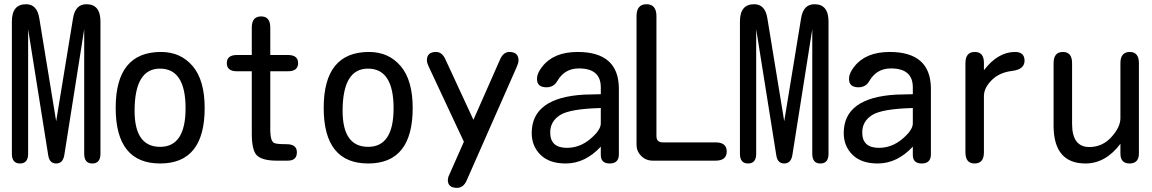

<svg xmlns="http://www.w3.org/2000/svg" viewBox="-20 -783 5540 923"><path d="M384.8 -642.6 289.1 -37.1Q282.2 2.9 250 2.9Q217.8 2.9 211.9 -36.1L115.2 -642.6V-43.9Q115.2 2.9 76.2 2.9Q37.1 2.9 37.1 -43.9V-679.7Q37.1 -762.7 105.5 -762.7Q158.2 -762.7 168.9 -695.3L250 -200.2L331.1 -695.3Q341.8 -762.7 395.5 -762.7Q462.9 -762.7 462.9 -679.7V-43.9Q462.9 2.9 423.8 2.9Q384.8 2.9 384.8 -43.9Z M753.9 -533.2Q848.6 -533.2 906.2 -465.3Q963.9 -397.5 963.9 -263.7Q963.9 2.9 750 2.9Q536.1 2.9 536.1 -264.6Q536.1 -533.2 753.9 -533.2ZM749 -453.1Q627 -453.1 627 -250Q627 -77.1 750 -77.1Q872.1 -77.1 872.1 -262.7Q872.1 -453.1 749 -453.1Z M1190.4 -518.6V-650.4Q1190.4 -704.1 1235.4 -704.1Q1279.3 -704.1 1279.3 -650.4V-518.6H1364.3Q1413.1 -518.6 1413.1 -479.5Q1413.1 -440.4 1364.3 -440.4H1279.3V-153.3Q1280.3 -104.5 1297.9 -95.7Q1308.6 -89.8 1357.9 -89.8Q1407.2 -89.8 1407.2 -50.8Q1407.2 -10.7 1363.3 -10.7H1310.5Q1237.3 -10.7 1211.9 -39.1Q1190.4 -66.4 1190.4 -140.6V-440.4H1119.1Q1070.3 -440.4 1070.3 -479.5Q1070.3 -518.6 1119.1 -518.6Z M1753.9 -533.2Q1848.6 -533.2 1906.2 -465.3Q1963.9 -397.5 1963.9 -263.7Q1963.9 2.9 1750 2.9Q1536.1 2.9 1536.1 -264.6Q1536.1 -533.2 1753.9 -533.2ZM1749 -453.1Q1627 -453.1 1627 -250Q1627 -77.1 1750 -77.1Q1872.1 -77.1 1872.1 -262.7Q1872.1 -453.1 1749 -453.1Z M2210 -101.6 2040 -464.8Q2032.2 -481.4 2032.2 -493.2Q2032.2 -533.2 2076.2 -533.2Q2104.5 -533.2 2120.1 -500L2255.9 -207L2384.8 -499Q2400.4 -533.2 2428.7 -533.2Q2472.7 -533.2 2472.7 -492.2Q2472.7 -480.5 2463.9 -460.9L2223.6 84Q2208 120.1 2176.8 120.1Q2132.8 120.1 2132.8 82L2135.7 66.4Z M2868.2 -78.1Q2793 2.9 2699.2 2.9Q2621.1 2.9 2578.6 -38.6Q2536.1 -80.1 2536.1 -143.6Q2536.1 -313.5 2787.1 -328.1L2868.2 -330.1V-363.3Q2868.2 -454.1 2762.7 -454.1Q2694.3 -454.1 2659.2 -393.6Q2641.6 -363.3 2607.4 -363.3Q2561.5 -363.3 2561.5 -403.3Q2561.5 -431.6 2586.9 -462.9Q2641.6 -533.2 2756.8 -533.2Q2952.1 -533.2 2955.1 -361.3V-41Q2955.1 2.9 2911.1 2.9Q2868.2 2.9 2868.2 -38.1ZM2868.2 -263.7Q2718.8 -259.8 2671.9 -229.5Q2625 -199.2 2625 -146.5Q2625 -72.3 2705.1 -72.3Q2766.6 -72.3 2816.9 -114.3Q2867.2 -156.2 2868.2 -188.5Z M3135.7 -127Q3136.7 -99.6 3164.1 -98.6H3419.9Q3473.6 -98.6 3473.6 -54.7Q3473.6 -10.7 3419.9 -10.7H3118.2Q3085 -10.7 3062.5 -33.2Q3040 -55.7 3040 -86.9V-705.1Q3040 -762.7 3087.9 -762.7Q3135.7 -762.7 3135.7 -705.1Z M3884.8 -642.6 3789.1 -37.1Q3782.2 2.9 3750 2.9Q3717.8 2.9 3711.9 -36.1L3615.2 -642.6V-43.9Q3615.2 2.9 3576.2 2.9Q3537.1 2.9 3537.1 -43.9V-679.7Q3537.1 -762.7 3605.5 -762.7Q3658.2 -762.7 3668.9 -695.3L3750 -200.2L3831.1 -695.3Q3841.8 -762.7 3895.5 -762.7Q3962.9 -762.7 3962.9 -679.7V-43.9Q3962.9 2.9 3923.8 2.9Q3884.8 2.9 3884.8 -43.9Z M4368.2 -78.1Q4293 2.9 4199.2 2.9Q4121.1 2.9 4078.6 -38.6Q4036.1 -80.1 4036.1 -143.6Q4036.1 -313.5 4287.1 -328.1L4368.2 -330.1V-363.3Q4368.2 -454.1 4262.7 -454.1Q4194.3 -454.1 4159.2 -393.6Q4141.6 -363.3 4107.4 -363.3Q4061.5 -363.3 4061.5 -403.3Q4061.5 -431.6 4086.9 -462.9Q4141.6 -533.2 4256.8 -533.2Q4452.1 -533.2 4455.1 -361.3V-41Q4455.1 2.9 4411.1 2.9Q4368.2 2.9 4368.2 -38.1ZM4368.2 -263.7Q4218.8 -259.8 4171.9 -229.5Q4125 -199.2 4125 -146.5Q4125 -72.3 4205.1 -72.3Q4266.6 -72.3 4316.9 -114.3Q4367.2 -156.2 4368.2 -188.5Z M4710 -445.3Q4777.3 -533.2 4859.4 -533.2Q4905.3 -533.2 4905.3 -491.2Q4905.3 -449.2 4844.7 -441.9Q4784.2 -434.6 4747.6 -397.9Q4710.9 -361.3 4710 -323.2V-50.8Q4710 2.9 4665 2.9Q4621.1 2.9 4621.1 -50.8V-479.5Q4621.1 -533.2 4666 -533.2Q4710 -533.2 4710 -481.4Z M5366.2 -91.8Q5294.9 2.9 5198.2 2.9Q5047.9 2.9 5044.9 -172.9V-479.5Q5044.9 -533.2 5089.8 -533.2Q5133.8 -533.2 5133.8 -479.5V-187.5Q5133.8 -76.2 5216.8 -76.2Q5279.3 -76.2 5322.8 -124Q5366.2 -171.9 5366.2 -214.8V-479.5Q5366.2 -533.2 5411.1 -533.2Q5455.1 -533.2 5455.1 -479.5V-45.9Q5455.1 2.9 5410.2 2.9Q5366.2 2.9 5366.2 -44.9Z"/></svg>

Font: MotoyaLMaru
Style: W3 mono
Weight: 400
Version: Version 1.01